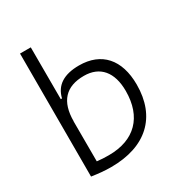

<svg xmlns="http://www.w3.org/2000/svg" viewBox="-174 -856 933 990"><g transform="rotate(-30 293.0 -361.0)"><path d="M202.1 9.8C409.7 9.8 528.8 -100.6 528.8 -293C528.8 -442.4 452.6 -527.3 319.8 -527.3C229.5 -527.3 175.8 -493.2 159.2 -423.8H151.9L151.4 -732.4H87.4V0C127 5.9 163.1 9.8 202.1 9.8ZM151.9 -292.5 152.3 -291C152.3 -409.7 207 -468.3 314.9 -468.3C410.2 -468.3 463.4 -404.8 463.4 -293C463.4 -138.2 376 -49.3 222.7 -49.3C199.2 -49.3 174.8 -50.3 152.3 -53.2Z"/></g></svg>

Font: Cascadia Mono NF Light
Style: Regular
Weight: 300
Monospace: yes
Designer: Aaron Bell
Foundry: Saja Typeworks
Version: Version 2404.023